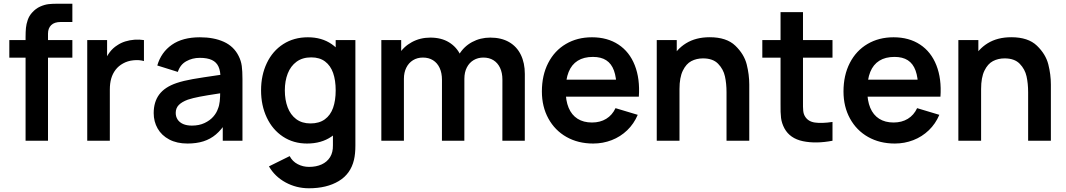

<svg xmlns="http://www.w3.org/2000/svg" viewBox="-20 -755 5718 1030"><path d="M117.2 -556.5Q117.2 -584.8 119.2 -605.4Q121.2 -625.9 128.8 -648Q136.4 -670.2 152.5 -687.7Q171.8 -709.2 195.5 -719.8Q219.2 -730.3 240.8 -732.8Q262.3 -735.2 290.2 -735H300.7H368.2V-637H305.7Q271.8 -637 254.6 -620.2Q237.5 -603.4 237.5 -574.5V0H117.2V-548.5ZM30 -540H368.2V-445.5H30Z M448 -540H554.5V-408.5L541.5 -425.5Q552 -453.2 568.9 -475.3Q585.8 -497.5 608.5 -511.7Q627.8 -525.1 652 -532.7Q676.2 -540.2 701.8 -542Q727.3 -543.8 752.2 -540V-427.5Q726.6 -434.8 695.8 -431.6Q664.9 -428.5 640.3 -414.7Q615.9 -401.4 600.1 -380.7Q584.2 -359.9 576.7 -333.9Q569.2 -307.8 569.2 -274.3V0H448Z M804.5 -148Q804.5 -208.2 834.2 -248.1Q864 -288.1 927.3 -309.5Q964.2 -321.9 1014.3 -330.7Q1064.4 -339.4 1156.8 -352.7Q1181.8 -356.4 1206.2 -359.8L1162.8 -335.7Q1163.1 -373.6 1152.1 -397.6Q1141.2 -421.6 1116.7 -433.1Q1092.2 -444.7 1051.8 -444.7Q1011.8 -444.7 979 -426.3Q946.3 -407.9 934 -369.2L823.8 -403.7Q844.3 -474.4 901.9 -514.7Q959.5 -555 1052.2 -555Q1127.4 -555 1181 -530.6Q1234.6 -506.2 1260.2 -454.5Q1273.3 -428.8 1277 -401Q1280.7 -373.2 1280.7 -331.3V0H1175V-117.2L1192.5 -97.8Q1167.6 -58.6 1138.2 -33.7Q1108.8 -8.8 1071.4 3.1Q1034 15 985.7 15Q928.9 15 887.9 -6.7Q846.9 -28.4 825.7 -65.6Q804.5 -102.8 804.5 -148ZM1148.8 -170.7Q1156.4 -188.3 1158.8 -211.4Q1161.2 -234.4 1161.2 -261.5V-271.7L1198.2 -260.5L1154.5 -253.4Q1086.8 -243.1 1050.5 -236.1Q1014.2 -229.1 988 -220.5Q955.7 -208.6 939.2 -191.8Q922.7 -174.9 922.7 -149.5Q922.7 -129.3 932.7 -113.9Q942.7 -98.5 962.1 -89.8Q981.6 -81.2 1009.5 -81.2Q1047.9 -81.2 1077.1 -94.9Q1106.2 -108.6 1124 -129Q1141.8 -149.4 1148.8 -170.7Z M1422.8 137.5 1534 82.5Q1548.7 110.8 1576.8 125.5Q1604.8 140.3 1638.2 140.3Q1676.3 140.3 1705.4 127.1Q1734.5 113.9 1750.7 88.1Q1766.8 62.2 1766 24.2V-129.7H1780.8V-540H1886.5V25.8Q1886.5 70.5 1879 102.2Q1861.2 178.2 1796.9 216.6Q1732.6 255 1637.3 255Q1569.8 255 1512 223.6Q1454.3 192.2 1422.8 137.5ZM1380.5 -270.2Q1380.5 -351.9 1411.5 -416.8Q1442.4 -481.8 1499.5 -518.4Q1556.6 -555 1631.7 -555Q1706.4 -555 1759.5 -518.1Q1812.7 -481.2 1839.8 -416.8Q1867 -352.3 1867 -270.2Q1867 -187.8 1839.5 -123.3Q1811.9 -58.8 1757.8 -21.9Q1703.8 15 1627.2 15Q1553.9 15 1497.8 -22.2Q1441.7 -59.4 1411.1 -124.4Q1380.5 -189.4 1380.5 -270.2ZM1780.8 -270.2Q1780.8 -324.2 1767 -363.7Q1753.1 -403.2 1723.8 -425.2Q1694.5 -447.2 1649.7 -447.2Q1602.6 -447.2 1570.9 -423.9Q1539.2 -400.6 1523.6 -360.6Q1508 -320.7 1508 -270.2Q1508 -219.2 1523.1 -179.2Q1538.2 -139.2 1569 -116Q1599.9 -92.8 1645.5 -92.8Q1692.4 -92.8 1722.5 -114.8Q1752.7 -136.7 1766.8 -176.3Q1780.8 -215.9 1780.8 -270.2Z M2573.2 -446.2Q2543.9 -446.2 2520.8 -432.5Q2497.8 -418.9 2484.5 -393.2Q2471.2 -367.6 2471.2 -332.3L2417.5 -364Q2417.1 -419.2 2442.6 -462.2Q2468.1 -505.2 2512.4 -529.3Q2556.8 -553.3 2610.3 -553.3Q2669.2 -553.3 2710.9 -529.3Q2752.6 -505.2 2774 -461.2Q2795.5 -417.1 2795.5 -358.3L2795.3 0H2675L2675.2 -327.8Q2675.2 -364.3 2662.6 -391Q2650 -417.8 2627.1 -432Q2604.2 -446.2 2573.2 -446.2ZM2025.7 -540H2132.2V-372.5H2146.8V0H2025.7ZM2248.7 -446.2Q2218.4 -446.2 2195.4 -431.9Q2172.3 -417.6 2159.6 -391.8Q2146.8 -366.1 2146.8 -332.3L2093.2 -368.3Q2093.2 -420.2 2119 -462.5Q2144.8 -504.8 2189.4 -529Q2234.1 -553.3 2288.7 -553.3Q2347.4 -553.3 2388.6 -528.1Q2429.8 -502.9 2450.5 -458.8Q2471.2 -414.7 2471.2 -357.8L2471 0H2350.8L2351 -326.7Q2351 -363.5 2338.5 -390.5Q2326 -417.4 2303 -431.8Q2280.1 -446.2 2248.7 -446.2Z M2887 -264.2Q2887 -351.3 2920.9 -417.2Q2954.8 -483.2 3015.8 -519.1Q3076.7 -555 3155.7 -555Q3238.5 -555 3297.7 -516Q3356.9 -477.1 3385.3 -404.9Q3413.8 -332.8 3407.1 -236.3H3287.5V-280.3Q3287.2 -339.5 3273.6 -376.6Q3260.1 -413.7 3232.2 -431.7Q3204.4 -449.7 3160.7 -449.7Q3111.8 -449.7 3079.2 -429.2Q3046.6 -408.8 3030.5 -368.9Q3014.5 -329 3014.5 -270Q3014.5 -215.2 3030.5 -176.7Q3046.6 -138.2 3078.3 -118Q3110.1 -97.8 3155.7 -97.8Q3199.7 -97.8 3232.1 -117.6Q3264.5 -137.4 3282 -174.8L3401.2 -139Q3380.8 -90.9 3344.7 -56.2Q3308.5 -21.4 3261.5 -3.2Q3214.4 15 3162.3 15Q3081.3 15 3018.9 -20.3Q2956.5 -55.7 2921.8 -119.3Q2887 -182.9 2887 -264.2ZM2976.5 -327.5H3348.2V-236.3H2976.5Z M3751.3 -441.8Q3716.7 -441.8 3688.8 -427.2Q3661 -412.7 3643.1 -376Q3625.2 -339.3 3625.2 -277.5L3553.7 -308.2Q3553.7 -377.9 3580.7 -434Q3607.7 -490.2 3660.3 -522.8Q3713 -555.3 3787.2 -555.3Q3877.7 -555.3 3924.8 -509.8Q3972 -464.2 3985.8 -409.5Q3999.5 -354.8 3999.5 -301.5V0H3877.5V-260.2Q3877.5 -307 3869 -345.3Q3860.6 -383.7 3832.5 -412.8Q3804.5 -441.8 3751.3 -441.8ZM3503.2 -540H3610.5V-372.5H3625.2V0H3503.2Z M4188.2 -66.3Q4173.6 -93.8 4170 -122.2Q4166.5 -150.6 4167.3 -197.2V-220.7V-690H4287.7V-227.3V-212.1Q4287.2 -179.6 4288.9 -161.2Q4290.7 -142.8 4298.7 -130.3Q4315.3 -102.8 4351.7 -97.6Q4388 -92.3 4446 -100.8V0Q4357.5 17 4287.6 2.5Q4217.7 -12.1 4188.2 -66.3ZM4069.5 -540H4446V-445.5H4069.5Z M4505 -264.2Q4505 -351.3 4538.9 -417.2Q4572.8 -483.2 4633.8 -519.1Q4694.7 -555 4773.7 -555Q4856.5 -555 4915.7 -516Q4974.9 -477.1 5003.3 -404.9Q5031.8 -332.8 5025.1 -236.3H4905.5V-280.3Q4905.2 -339.5 4891.6 -376.6Q4878.1 -413.7 4850.2 -431.7Q4822.4 -449.7 4778.7 -449.7Q4729.8 -449.7 4697.2 -429.2Q4664.6 -408.8 4648.5 -368.9Q4632.5 -329 4632.5 -270Q4632.5 -215.2 4648.5 -176.7Q4664.6 -138.2 4696.3 -118Q4728.1 -97.8 4773.7 -97.8Q4817.7 -97.8 4850.1 -117.6Q4882.5 -137.4 4900 -174.8L5019.2 -139Q4998.8 -90.9 4962.7 -56.2Q4926.5 -21.4 4879.5 -3.2Q4832.4 15 4780.3 15Q4699.3 15 4636.9 -20.3Q4574.5 -55.7 4539.8 -119.3Q4505 -182.9 4505 -264.2ZM4594.5 -327.5H4966.2V-236.3H4594.5Z M5369.3 -441.8Q5334.7 -441.8 5306.8 -427.2Q5279 -412.7 5261.1 -376Q5243.2 -339.3 5243.2 -277.5L5171.7 -308.2Q5171.7 -377.9 5198.7 -434Q5225.7 -490.2 5278.3 -522.8Q5331 -555.3 5405.2 -555.3Q5495.7 -555.3 5542.8 -509.8Q5590 -464.2 5603.8 -409.5Q5617.5 -354.8 5617.5 -301.5V0H5495.5V-260.2Q5495.5 -307 5487 -345.3Q5478.6 -383.7 5450.5 -412.8Q5422.5 -441.8 5369.3 -441.8ZM5121.2 -540H5228.5V-372.5H5243.2V0H5121.2Z"/></svg>

Font: Tap Sans
Style: Regular
Weight: 400
Designer: Tap Payments
Foundry: Tap Payments
Version: Version 1.001;Glyphs 3.1.2 (3151)